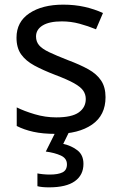

<svg xmlns="http://www.w3.org/2000/svg" viewBox="-20 -566 519 826"><path d="M434 -148Q434 -70 376 -30Q318 10 220 10Q164 10 123.5 1Q83 -8 52 -24V-104Q84 -88 129.5 -74.5Q175 -61 222 -61Q289 -61 319 -82.5Q349 -104 349 -140Q349 -160 338 -176Q327 -192 298.5 -208Q270 -224 217 -244Q165 -264 128 -284Q91 -304 71 -332Q51 -360 51 -404Q51 -472 106.5 -509Q162 -546 252 -546Q301 -546 343.5 -536.5Q386 -527 423 -510L393 -440Q359 -454 322 -464Q285 -474 246 -474Q192 -474 163.5 -456.5Q135 -439 135 -409Q135 -387 148 -371.5Q161 -356 191.5 -341.5Q222 -327 273 -307Q324 -288 360 -268Q396 -248 415 -219.5Q434 -191 434 -148ZM339 139Q339 187 302 213.5Q265 240 191 240Q159 240 141 235V180Q150 182 165 183.5Q180 185 194 185Q230 185 249 175.5Q268 166 268 141Q268 115 241.5 103Q215 91 177 86L220 0H278L252 53Q288 61 313.5 81Q339 101 339 139Z"/></svg>

Font: Noto Sans Tifinagh
Style: Regular
Weight: 400
Designer: JamraPatel
Foundry: JamraPatel LLC
Version: Version 2.004; ttfautohint (v1.8.4.7-5d5b)